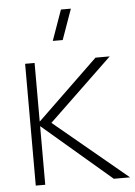

<svg xmlns="http://www.w3.org/2000/svg" viewBox="-54 -806 596 848"><g transform="rotate(-5 244.0 -382.5)"><path d="M244.5 -630H200.5L248.5 -765H292.5ZM70 0V-540H112V-280L382 -540H445L163 -270L488 0H416L112 -260V0Z"/></g></svg>

Font: Manrope ExtraLight
Style: Regular
Weight: 200
Designer: Mikhail Sharanda
Foundry: Mikhail Sharanda
Version: Version 4.505